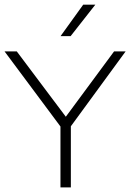

<svg xmlns="http://www.w3.org/2000/svg" viewBox="-28 -820 570 840"><path d="M236.5 0V-287.5L247 -252.5L-8 -595H45.5L269.5 -296.5H250.5L471 -595H521.5L271 -252.5L282 -287V0ZM237 -662 336 -799.5H389L281 -662Z"/></svg>

Font: Encode Sans SC SemiExpanded ExtraLight
Style: Regular
Weight: 250
Width: 6
Designer: Multiple Designers
Foundry: Impallari Type
Version: Version 3.002